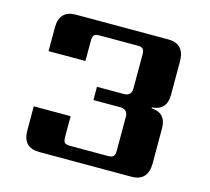

<svg xmlns="http://www.w3.org/2000/svg" viewBox="-92 -731 918 840"><g transform="rotate(15 366.5 -311.0)"><path d="M447 -61Q466 -61 472.5 -68Q479 -75 479 -94V-247Q479 -281 443 -281H323V-341H444Q479 -341 479 -376V-528Q479 -547 472.5 -554Q466 -561 447 -561H276Q257 -561 251 -554Q245 -547 245 -528V-437H78V-544Q78 -622 153 -622H570Q645 -622 645 -542V-390Q645 -321 578 -316V-312Q645 -309 645 -238V-81Q645 0 570 0H153Q78 0 78 -78V-187H245V-94Q245 -75 251 -68Q257 -61 276 -61Z"/></g></svg>

Font: Sarpanch
Style: Bold
Weight: 700
Designer: Manushi Parikh (Devanagari and Latin), Jyotish Sonowal (Devanagari)
Foundry: Indian Type Foundry
Version: Version 2.004;PS 1.0;hotconv 1.0.78;makeotf.lib2.5.61930; tt